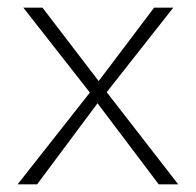

<svg xmlns="http://www.w3.org/2000/svg" viewBox="-20 -482 512 502"><path d="M215 -240 41 -462H91L238 -270L383 -462H433L259 -241L446 0H395L235 -212L77 0H26Z"/></svg>

Font: Ysabeau SC Light
Style: Regular
Weight: 300
Designer: Christian Thalmann (Catharsis Fonts)
Version: Version 0.003